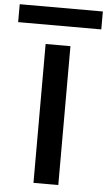

<svg xmlns="http://www.w3.org/2000/svg" viewBox="-84 -932 542 971"><g transform="rotate(5 187.0 -447.0)"><path d="M124 0V-705H250V0ZM-24 -803V-894H398V-803Z"/></g></svg>

Font: Nunito Sans 7pt Expanded SemiBold
Style: Regular
Weight: 600
Width: 7
Designer: Vernon Adams
Foundry: Vernon Adams
Version: Version 3.101;gftools[0.9.27]